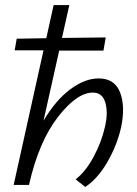

<svg xmlns="http://www.w3.org/2000/svg" viewBox="-20 -731 540 759"><path d="M370 -421Q433 -421 454.5 -366Q476 -311 459 -229Q443 -157 404.5 -90.5Q366 -24 317 8L279 -22Q319 -53 350.5 -112Q382 -171 395 -230Q408 -285 396.5 -325Q385 -365 347 -365Q284 -365 209 -268.5Q134 -172 95 -2V0H34L152 -532H38L46 -578L163 -580L192 -711H254L225 -581L398 -583L389 -531H214L152 -254Q201 -336 258.5 -378.5Q316 -421 370 -421Z"/></svg>

Font: EauTest
Style: Italic
Weight: 400
Italic angle: -12°
Designer: Christian Thalmann (Catharsis Fonts)
Version: Version 0.001;PS 000.001;hotconv 1.0.88;makeotf.lib2.5.64775